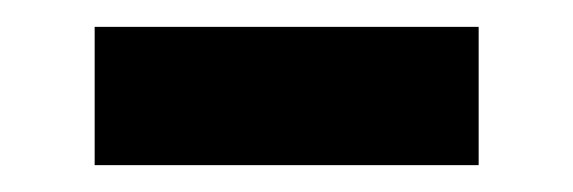

<svg xmlns="http://www.w3.org/2000/svg" viewBox="-20 -330 427 143"><path d="M50.5 -207V-310H336.5V-207Z"/></svg>

Font: Anek Gujarati Medium SemiBold
Style: Regular
Weight: 600
Version: Version 1.003